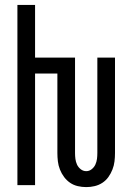

<svg xmlns="http://www.w3.org/2000/svg" viewBox="-20 -755 540 783"><path d="M332 8Q314 8 297 4Q280 0 266 -9.5Q252 -19 241.5 -33Q231 -47 224.5 -63.5Q218 -80 216 -97Q214 -114 214 -131V-455H123V0H51V-735H123V-520H286V-131Q286 -119 287.5 -107Q289 -95 294 -84Q299 -73 309 -65Q319 -57 332 -57Q344 -57 354 -65Q364 -73 369 -84Q374 -95 375.5 -107Q377 -119 377 -131V-520H449V-131Q449 -114 447 -97Q445 -80 438.5 -63.5Q432 -47 422 -33Q412 -19 397.5 -9.5Q383 0 366 4Q349 8 332 8Z"/></svg>

Font: Iosevka Fixed
Style: Regular
Weight: 400
Monospace: yes
Designer: Belleve Invis
Foundry: Belleve Invis
Version: Version 33.2.4